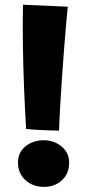

<svg xmlns="http://www.w3.org/2000/svg" viewBox="-20 -756 394 790"><path d="M223 -218.5Q208 -218.5 182.2 -219.5Q156.5 -220.5 130.2 -222Q104 -223.5 87.5 -225.5Q82.5 -304.5 79 -394.5Q75.5 -484.5 74.2 -573.2Q73 -662 74.5 -736.5L259 -728.5Q256.5 -708.5 252.5 -662.2Q248.5 -616 243.8 -556Q239 -496 234.8 -432.5Q230.5 -369 227.2 -312.5Q224 -256 223 -218.5ZM161.5 13Q115 13 84.5 -15Q54 -43 54 -86.5Q54 -129.5 85.2 -154.2Q116.5 -179 159.5 -179Q203 -179 233.8 -153Q264.5 -127 264.5 -87.5Q264.5 -41.5 234.8 -14.2Q205 13 161.5 13Z"/></svg>

Font: Grandstander
Style: Bold
Weight: 700
Designer: Tyler Finck
Foundry: Etcetera Type Co
Version: Version 1.200; ttfautohint (v1.8.3)